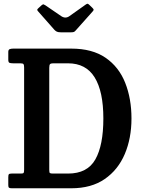

<svg xmlns="http://www.w3.org/2000/svg" viewBox="-20 -1011 762 1031"><path d="M24.5 -17V-59.5Q24.5 -72 27.8 -75.5Q31 -79 42.5 -79H93Q105 -79 107.2 -83.2Q109.5 -87.5 109.5 -100V-648Q109.5 -661.5 106.5 -666.2Q103.5 -671 90 -671H52Q36 -671 30.2 -674Q24.5 -677 24.5 -691V-732Q24.5 -743.5 31.5 -746.8Q38.5 -750 51.5 -750H362.5Q475.5 -750 547 -700.8Q618.5 -651.5 652.2 -566.5Q686 -481.5 686 -375Q686 -268.5 650 -183.8Q614 -99 542.2 -49.5Q470.5 0 362.5 0H44Q32.5 0 28.5 -3Q24.5 -6 24.5 -17ZM265.5 -79H345.5Q449 -79 492 -155Q535 -231 535 -375Q535 -520 488.2 -595.5Q441.5 -671 345.5 -671H265.5Q254 -671 249.2 -667Q244.5 -663 244.5 -647V-98Q244.5 -84.5 248 -81.8Q251.5 -79 265.5 -79ZM272 -851 186 -948.5Q180.5 -954 180 -957.8Q179.5 -961.5 185.5 -966.5L203 -982.5Q210.5 -988.5 213.5 -987.8Q216.5 -987 224.5 -982L308.5 -924.5Q331.5 -909 353 -924.5L441 -987Q448 -992 451.8 -990.5Q455.5 -989 461.5 -983L475.5 -969.5Q482 -963 482.8 -959.5Q483.5 -956 477.5 -949.5L387.5 -848.5Q382.5 -842.5 378 -840Q373.5 -837.5 362 -837.5H306.5Q292.5 -837.5 285.2 -841Q278 -844.5 272 -851Z"/></svg>

Font: Besley* Narrow Semi
Style: Regular
Weight: 600
Width: 4
Designer: Owen Earl
Foundry: indestructible type*
Version: Version 3.000; ttfautohint (v1.8.3)